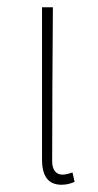

<svg xmlns="http://www.w3.org/2000/svg" viewBox="-20 -498 270 530"><path d="M150 12C165 12 177 8 186 4L180 -22C168 -18 161 -16 152 -16C136 -16 124 -28 124 -52C124 -196 125 -334 126 -478H96V-58C96 -8 116 12 150 12Z"/></svg>

Font: Source Sans Pro ExtraLight
Style: Regular
Weight: 200
Designer: Paul D. Hunt
Foundry: Adobe Systems Incorporated
Version: Version 3.006;hotconv 1.0.111;makeotfexe 2.5.65597